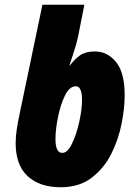

<svg xmlns="http://www.w3.org/2000/svg" viewBox="-20 -780 571 810"><path d="M506 -378Q506 -474 469.5 -518.5Q433 -563 380 -563Q342 -563 319 -547.5Q296 -532 275 -504H273Q281 -530 291.5 -561Q302 -592 309 -624L336 -760H159L62 -296Q56 -267 51 -236Q46 -205 46 -177Q46 -83 97 -36.5Q148 10 236 10Q314 10 366.5 -30Q419 -70 449.5 -131Q480 -192 493 -258.5Q506 -325 506 -378ZM214 -193Q214 -233 224.5 -285.5Q235 -338 254 -377Q273 -416 300 -416Q326 -416 326 -358Q326 -319 314.5 -266.5Q303 -214 284 -174.5Q265 -135 243 -135Q214 -135 214 -193Z"/></svg>

Font: Noto Sans Display SemiCondensed Black
Style: Italic
Weight: 900
Width: 4
Designer: Monotype Design team
Foundry: Monotype Imaging Inc.
Version: 1.000